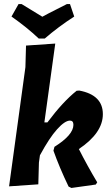

<svg xmlns="http://www.w3.org/2000/svg" viewBox="-20 -920 555 952"><path d="M327 -900 348 -838Q269 -787 202 -729H172Q114 -784 37 -838L72 -900H87Q148 -863 190 -837Q213 -850 257 -872Q301 -894 312 -900ZM373 -471Q490 -449 490 -354Q490 -261 371 -181Q413 -98 462 -16L455 -5L334 12L320 5Q274 -91 245 -173L250 -192Q344 -251 344 -301Q344 -322 327 -322Q302 -322 263.5 -279.5Q225 -237 178 -150L173 -114L170 -6L25 4L106 -587L109 -694L254 -704L200 -313H215Q292 -416 360 -470Z"/></svg>

Font: Alegreya Sans ExtraBold
Style: Italic
Weight: 800
Italic angle: -7°
Designer: Juan Pablo del Peral
Foundry: Huerta Tipografica
Version: Version 2.007